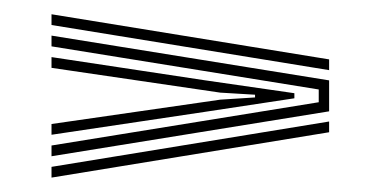

<svg xmlns="http://www.w3.org/2000/svg" viewBox="-20 -522 531 268"><path d="M51.9 -487.1V-502.1L439.4 -439.1V-424.1ZM51.9 -303.9V-318.9L424.9 -379.3V-397.1L51.9 -457.3V-472.3L439.4 -409.8V-366.6ZM51.9 -333.9V-348.9L287.5 -382.9L336 -386V-389.8L287.5 -392.7L51.9 -427.3V-442.3L265.5 -410L390.9 -391.9V-384.8L265.5 -365.8ZM51.9 -274.1V-289.1L439.4 -352.4V-337.4Z"/></svg>

Font: Big Shoulders Inline Text SC Thin
Style: Regular
Weight: 100
Designer: Patric King
Foundry: XO Type Co
Version: Version 2.002